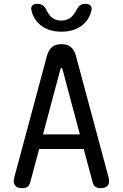

<svg xmlns="http://www.w3.org/2000/svg" viewBox="-20 -970 640 1000"><path d="M204 -270H396L305 -611Q303 -617 300 -617Q297 -617 295 -611ZM463 -19 416 -194H184L137 -19Q133 -5 123.5 2.5Q114 10 95 10Q69 10 58 -4.5Q47 -19 55 -48L225 -681Q233 -710 251 -725Q269 -740 300 -740Q331 -740 349 -725Q367 -710 375 -681L545 -48Q553 -19 542 -4.5Q531 10 505 10Q486 10 476.5 2.5Q467 -5 463 -19ZM144 -915Q140 -932 148 -941Q156 -950 175 -950Q186 -950 194 -947Q202 -944 207 -939Q217 -930 222 -918Q227 -906 235 -895Q258 -863 299 -863Q340 -863 364 -895Q372 -905 377.5 -916.5Q383 -928 391 -937Q397 -943 404.5 -946.5Q412 -950 424 -950Q443 -950 451.5 -941Q460 -932 456 -915Q447 -874 416 -845Q372 -805 300 -805Q228 -805 184 -845Q153 -874 144 -915Z"/></svg>

Font: Maple Mono Normal
Style: Regular
Weight: 400
Monospace: yes
Designer: subframe7536
Version: Version 7.000